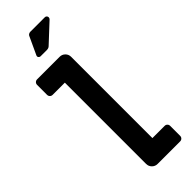

<svg xmlns="http://www.w3.org/2000/svg" viewBox="-314 -991 1014 1014"><g transform="rotate(-45 192.5 -484.5)"><path d="M122 -859 167 -956Q169 -962 175 -965.5Q181 -969 187 -969H295Q302 -969 306 -964.5Q310 -960 310 -954Q310 -948 305 -943L202 -847Q194 -839 181 -839H135Q127 -839 122.5 -845Q118 -851 122 -859ZM126 -43V-650H35Q26 -650 20 -656Q14 -662 14 -671V-745Q14 -754 20 -760Q26 -766 35 -766H203Q221 -766 233.5 -753.5Q246 -741 246 -723V-116H337Q346 -116 352 -110Q358 -104 358 -95V-21Q358 -12 352 -6Q346 0 337 0H169Q151 0 138.5 -12.5Q126 -25 126 -43Z"/></g></svg>

Font: Miriam Libre
Style: Bold
Weight: 700
Designer: Michal Sahar
Foundry: Hagilda
Version: Version 1.001